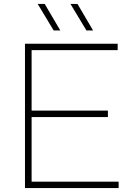

<svg xmlns="http://www.w3.org/2000/svg" viewBox="-20 -964 682 984"><path d="M108 0V-740H583V-707H142V-397H533V-364H142V-33H588V0ZM423 -808 341 -944H377L457 -808ZM255 -808 173 -944H209L289 -808Z"/></svg>

Font: Encode Sans Expanded Expanded Thin
Style: Regular
Weight: 100
Width: 7
Designer: Multiple Designers
Foundry: Impallari Type
Version: Version 3.000; ttfautohint (v1.8.3) -l 8 -r 50 -G 200 -x 14 